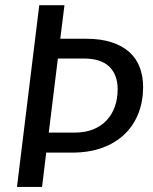

<svg xmlns="http://www.w3.org/2000/svg" viewBox="-20 -738 604 758"><path d="M218 -585H320.5Q378 -585 420.2 -571.2Q462.5 -557.5 490.2 -532.8Q518 -508 531.5 -472.8Q545 -437.5 545 -395Q545 -338 526.5 -290.5Q508 -243 472.2 -208.5Q436.5 -174 384.5 -154.8Q332.5 -135.5 265 -135.5H162.5L146 0H47L135 -717.5H234.5ZM208.5 -507 172.5 -214.5H274.5Q316 -214.5 347.8 -227.2Q379.5 -240 401 -263Q422.5 -286 433.5 -317.2Q444.5 -348.5 444.5 -386Q444.5 -442.5 411.5 -474.8Q378.5 -507 310 -507Z"/></svg>

Font: Lato Medium
Style: Italic
Weight: 500
Italic angle: -7°
Designer: Lukasz Dziedzic
Foundry: tyPoland Lukasz Dziedzic
Version: Version 2.006; 2014-01-15